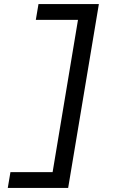

<svg xmlns="http://www.w3.org/2000/svg" viewBox="-20 -780 640 938"><path d="M463 -760 313 138H18L31 61H237L361 -683H155L168 -760Z"/></svg>

Font: IBM Plex Mono Medium
Style: Italic
Weight: 500
Italic angle: -9°
Monospace: yes
Designer: Mike Abbink, Paul van der Laan, Pieter van Rosmalen
Foundry: Bold Monday
Version: Version 2.3